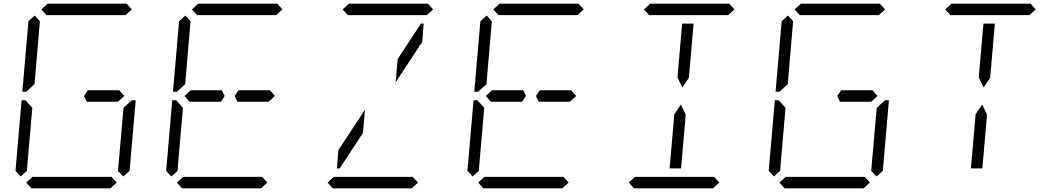

<svg xmlns="http://www.w3.org/2000/svg" viewBox="-20 -1020 5752 1040"><path d="M204 -969 238 -1000H666L694 -969L660 -938H658H477H415H234H232ZM612 -31 578 0H150L122 -31L156 -62H158H339H401H582H584ZM649 -436 694 -477H715L682 -95L648 -64L619 -94ZM92 -64 64 -95 97 -477H118L127 -467L155 -436L128 -125L127 -108L126 -95ZM122 -523H101L134 -905L168 -936L196 -905L195 -892L167 -564L133 -533ZM612 -531H626L653 -500L619 -469H606H482H458H450L435 -500L456 -531H464H488Z M1020 -969 1054 -1000H1482L1510 -969L1476 -938H1474H1293H1231H1050H1048ZM1020 -469H1007L979 -500L1013 -531H1026H1150H1174H1182L1197 -500L1176 -469H1168H1144ZM1428 -31 1394 0H966L938 -31L972 -62H974H1155H1217H1398H1400ZM908 -64 880 -95 913 -477H934L943 -467L971 -436L944 -125L943 -108L942 -95ZM938 -523H917L950 -905L984 -936L1012 -905L1011 -892L983 -564L949 -533ZM1428 -531H1442L1469 -500L1435 -469H1422H1298H1274H1266L1251 -500L1272 -531H1280H1304Z M1836 -969 1870 -1000H2298L2326 -969L2292 -938H2290H2109H2047H1866H1864ZM1820 -108H1805L1813 -207L1957 -426L1946 -300ZM2260 -892H2275L2267 -793L2123 -574L2134 -700ZM2244 -31 2210 0H1782L1754 -31L1788 -62H1790H1971H2033H2214H2216Z M2652 -969 2686 -1000H3114L3142 -969L3108 -938H3106H2925H2863H2682H2680ZM2652 -469H2639L2611 -500L2645 -531H2658H2782H2806H2814L2829 -500L2808 -469H2800H2776ZM3060 -31 3026 0H2598L2570 -31L2604 -62H2606H2787H2849H3030H3032ZM2540 -64 2512 -95 2545 -477H2566L2575 -467L2603 -436L2576 -125L2575 -108L2574 -95ZM2570 -523H2549L2582 -905L2616 -936L2644 -905L2643 -892L2615 -564L2581 -533ZM3060 -531H3074L3101 -500L3067 -469H3054H2930H2906H2898L2883 -500L2904 -531H2912H2936Z M3468 -969 3502 -1000H3930L3958 -969L3924 -938H3922H3741H3679H3498H3496ZM3669 -108H3607L3631 -382L3632 -400L3668 -454L3694 -400L3693 -382ZM3675 -892H3737L3713 -618L3712 -600L3676 -546L3650 -600L3651 -618ZM3876 -31 3842 0H3414L3386 -31L3420 -62H3422H3603H3665H3846H3848Z M4284 -969 4318 -1000H4746L4774 -969L4740 -938H4738H4557H4495H4314H4312ZM4692 -31 4658 0H4230L4202 -31L4236 -62H4238H4419H4481H4662H4664ZM4729 -436 4774 -477H4795L4762 -95L4728 -64L4699 -94ZM4172 -64 4144 -95 4177 -477H4198L4207 -467L4235 -436L4208 -125L4207 -108L4206 -95ZM4202 -523H4181L4214 -905L4248 -936L4276 -905L4275 -892L4247 -564L4213 -533ZM4692 -531H4706L4733 -500L4699 -469H4686H4562H4538H4530L4515 -500L4536 -531H4544H4568Z M5100 -969 5134 -1000H5562L5590 -969L5556 -938H5554H5373H5311H5130H5128ZM5301 -108H5239L5263 -382L5264 -400L5300 -454L5326 -400L5325 -382ZM5307 -892H5369L5345 -618L5344 -600L5308 -546L5282 -600L5283 -618Z"/></svg>

Font: DSEG14 Classic Mini
Style: Light Italic
Weight: 300
Italic angle: -5°
Designer: Keshikan(Twitter:@keshinomi_88pro)
Version: Version 0.46